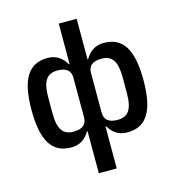

<svg xmlns="http://www.w3.org/2000/svg" viewBox="-129 -819 1031 1128"><g transform="rotate(-15 386.5 -255.0)"><path d="M332 -55H328C303 -12 267 12 216 12C101 12 46 -71 46 -260C46 -449 100 -532 216 -532C267 -532 303 -507 328 -464H332V-710H441V-464H445C470 -507 506 -532 557 -532C673 -532 727 -449 727 -260C727 -71 672 12 557 12C506 12 470 -12 445 -55H441V200H332ZM253 -74C306 -74 333 -96 333 -139V-381C333 -422 309 -446 253 -446C188 -446 160 -406 160 -307V-213C160 -113 188 -74 253 -74ZM520 -74C585 -74 613 -113 613 -213V-307C613 -406 585 -446 520 -446C464 -446 440 -422 440 -381V-139C440 -96 467 -74 520 -74Z"/></g></svg>

Font: Plexus Sans Medium
Style: Regular
Weight: 500
Version: Version 2.001;PS 002.001;hotconv 1.0.70;makeotf.lib2.5.58329